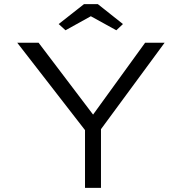

<svg xmlns="http://www.w3.org/2000/svg" viewBox="-20 -906 877 926"><path d="M390 0V-320L402 -263L63 -700H166L439 -340L420 -341L680 -700H774L456 -268L467 -328V0ZM296 -760 263 -790 385 -886H452L573 -790L541 -760L403 -836H433Z"/></svg>

Font: Lexend Mega Light
Style: Regular
Weight: 300
Version: Version 1.007